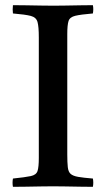

<svg xmlns="http://www.w3.org/2000/svg" viewBox="-20 -721 410 742"><path d="M240 -589V-124Q240 -93 242 -75Q244 -57 253 -49Q262 -41 282 -37.5Q302 -34 339 -31Q342 -15 339 1Q319 1 290 0.5Q261 0 232.5 -0.5Q204 -1 185 -1Q166 -1 137.5 -0.5Q109 0 80.5 0.5Q52 1 30 1Q27 -14 30 -31Q78 -36 99 -40.5Q120 -45 125 -60Q130 -75 130 -111V-576Q130 -618 125 -636Q120 -654 99 -659.5Q78 -665 30 -669Q28 -684 30 -701Q51 -701 80.5 -700.5Q110 -700 139 -699.5Q168 -699 187 -699Q206 -699 234 -699.5Q262 -700 291 -700.5Q320 -701 339 -701Q342 -686 339 -669Q292 -665 271 -660Q250 -655 245 -640Q240 -625 240 -589Z"/></svg>

Font: Tiro Devanagari Sanskrit
Style: Regular
Weight: 400
Designer: Devanagari: John Hudson & Fiona Ross. Latin: John Hudson.
Foundry: Tiro Typeworks Ltd.
Version: Version 1.52